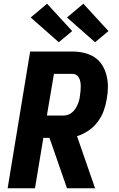

<svg xmlns="http://www.w3.org/2000/svg" viewBox="-20 -1012 640 1032"><path d="M168 0H21L142 -735H368Q401 -735 431.5 -728Q462 -721 487.5 -704.5Q513 -688 529 -662.5Q545 -637 552.5 -607Q560 -577 560 -545Q560 -513 554 -481Q549 -449 537.5 -417Q526 -385 505 -357Q484 -329 455 -309.5Q426 -290 394 -280L491 0H340L246 -271H213ZM232 -391H322Q334 -391 346.5 -395.5Q359 -400 369 -409Q379 -418 386 -429Q393 -440 398 -452Q403 -464 406 -476Q409 -488 410 -500Q412 -512 413 -524Q414 -536 414 -548Q414 -560 412 -571.5Q410 -583 405 -593Q400 -603 390.5 -609Q381 -615 369 -615H270ZM491 -785 340 -918 428 -992 563 -845ZM296 -785 145 -918 233 -992 368 -845Z"/></svg>

Font: Iosevka Heavy Extended
Style: Italic
Weight: 900
Width: 7
Italic angle: -9°
Monospace: yes
Designer: Belleve Invis
Foundry: Belleve Invis
Version: Version 32.5.0; ttfautohint (v1.8.4)